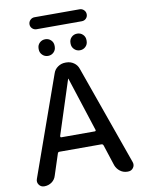

<svg xmlns="http://www.w3.org/2000/svg" viewBox="-108 -1114 888 1187"><g transform="rotate(-10 335.5 -520.0)"><path d="M485.4 -844.7V-839.8Q485.4 -818.4 470.7 -804.2Q456.1 -790 435.1 -790Q414.1 -790 399.4 -804.7Q384.8 -819.3 384.8 -839.8V-844.7Q384.8 -866.2 399.4 -880.4Q414.1 -894.5 435.1 -894.5Q456.1 -894.5 470.7 -880.4Q485.4 -866.2 485.4 -844.7ZM184.6 -844.7Q184.6 -866.2 199.2 -880.4Q213.9 -894.5 234.9 -894.5Q255.9 -894.5 270.5 -880.4Q285.2 -866.2 285.2 -844.7V-839.8Q285.2 -818.4 270.5 -804.2Q255.9 -790 234.9 -790Q213.9 -790 199.2 -804.7Q184.6 -819.3 184.6 -839.8ZM476.6 -964.8H193.4Q177.7 -964.8 166.5 -975.6Q155.3 -986.3 155.3 -1002Q155.3 -1017.6 166.5 -1028.8Q177.7 -1040 193.4 -1040H476.6Q492.2 -1040 503.4 -1028.8Q514.6 -1017.6 514.6 -1002Q514.6 -986.3 503.9 -975.6Q493.2 -964.8 476.6 -964.8ZM221.7 -288.1Q221.7 -285.2 223.1 -282.7Q224.6 -280.3 227.5 -280.3H438.5Q441.4 -280.3 443.4 -282.7Q445.3 -285.2 444.3 -288.1L334 -628.9Q334 -629.9 333 -629.9Q332 -629.9 332 -628.9ZM72.3 0Q50.8 0 39.1 -16.6Q27.3 -33.2 34.2 -52.7L255.9 -676.8Q263.7 -701.2 285.2 -715.8Q306.6 -730.5 332 -730.5H337.9Q364.3 -730.5 385.3 -715.8Q406.2 -701.2 414.1 -676.8L635.7 -52.7Q642.6 -33.2 630.9 -16.6Q619.1 0 597.7 0H593.8Q568.4 0 548.3 -15.1Q528.3 -30.3 519.5 -53.7L476.6 -185.5Q473.6 -193.4 465.8 -194.3H200.2Q192.4 -194.3 189.5 -185.5L146.5 -53.7Q139.6 -29.3 119.1 -14.6Q98.6 0 72.3 0Z"/></g></svg>

Font: Rounded Mgen+ 2p medium
Style: Regular
Weight: 500
Designer: [Source Han Sans]
Ryoko NISHIZUKA  (kana & ideographs); Paul D. Hunt (Latin, Greek & Cyrillic); Wenlong ZHANG  (bopomofo
Version: Version 1.059.20150602